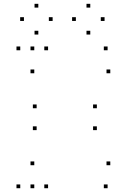

<svg xmlns="http://www.w3.org/2000/svg" viewBox="-20 -986 660 1016"><path d="M234.4 -720V-740H214.4V-720ZM87.2 -720V-740H67.2V-720ZM87.2 10V-10H67.2V10ZM234.4 10V-10H214.4V10ZM161.4 -111.7V-131.7H141.4V-111.7ZM161.4 10V-10H141.4V10ZM549.4 10V-10H529.4V10ZM563.6 -111.7V-131.7H543.6V-111.7ZM173.9 -413.2V-433.2H153.9V-413.2ZM173.9 -297.4V-317.4H153.9V-297.4ZM492.5 -297.4V-317.4H472.5V-297.4ZM492.5 -413.2V-433.2H472.5V-413.2ZM549.4 -720V-740H529.4V-720ZM161.4 -720V-740H141.4V-720ZM161.4 -598.3V-618.3H141.4V-598.3ZM563.6 -598.3V-618.3H543.6V-598.3ZM258.5 -875.1V-895.1H238.5V-875.1ZM182.8 -945.8V-965.8H162.8V-945.8ZM106.7 -875.1V-895.1H86.7V-875.1ZM182.8 -803.2V-823.2H162.8V-803.2ZM533.3 -875.1V-895.1H513.3V-875.1ZM457.7 -945.8V-965.8H437.7V-945.8ZM381.5 -875.1V-895.1H361.5V-875.1ZM457.7 -803.2V-823.2H437.7V-803.2Z"/></svg>

Font: Monaspace Argon Dots Var
Style: Regular
Weight: 400
Designer: Riley Cran and the Lettermatic Team
Version: Version 1.100 (Monaspace Argon Dots)